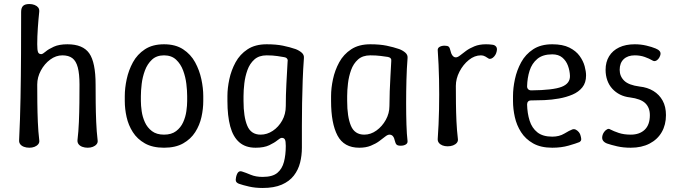

<svg xmlns="http://www.w3.org/2000/svg" viewBox="-20 -727 3359 954"><path d="M126 7Q111 7 99 2.5Q87 -2 80.5 -10.5Q74 -19 75 -31Q80 -132 82 -241Q84 -350 84.5 -459Q85 -568 85 -668Q85 -688 94.5 -697.5Q104 -707 126 -707Q140 -707 151.5 -702.5Q163 -698 169.5 -690Q176 -682 175 -669Q171 -632 168 -588.5Q165 -545 165 -507Q165 -478 169 -468Q173 -458 185 -458Q192 -458 206.5 -470.5Q221 -483 247.5 -495Q274 -507 315 -507Q392 -507 423.5 -462Q455 -417 455 -307Q455 -265 455.5 -217Q456 -169 458 -121Q460 -73 465 -31Q467 -19 460 -10.5Q453 -2 441.5 2.5Q430 7 416 7Q401 7 389 2.5Q377 -2 370.5 -10.5Q364 -19 365 -31Q370 -73 372 -121Q374 -169 374.5 -217Q375 -265 375 -307Q375 -360 366.5 -392Q358 -424 339.5 -438Q321 -452 290 -452Q258 -452 229.5 -431Q201 -410 183 -376.5Q165 -343 165 -307Q165 -265 165.5 -217Q166 -169 168 -121Q170 -73 175 -31Q177 -19 170 -10.5Q163 -2 151.5 2.5Q140 7 126 7Z M990 -225Q990 -186 981 -145.5Q972 -105 950 -70.5Q928 -36 890 -14.5Q852 7 795 7Q738 7 700 -14.5Q662 -36 640 -70.5Q618 -105 609 -145.5Q600 -186 600 -225V-250Q600 -289 609.5 -333.5Q619 -378 640.5 -417.5Q662 -457 700 -482Q738 -507 795 -507Q852 -507 890 -482Q928 -457 949.5 -417.5Q971 -378 980.5 -333.5Q990 -289 990 -250ZM910 -250Q910 -276 906 -310Q902 -344 890 -376.5Q878 -409 855 -430.5Q832 -452 795 -452Q758 -452 735 -430.5Q712 -409 700 -376.5Q688 -344 684 -310Q680 -276 680 -250V-225Q680 -203 684 -174.5Q688 -146 700 -119.5Q712 -93 735 -75.5Q758 -58 795 -58Q832 -58 855 -75.5Q878 -93 890 -119.5Q902 -146 906 -174.5Q910 -203 910 -225Z M1285 207Q1248 207 1217.5 200Q1187 193 1167 186Q1155 181 1152.5 173.5Q1150 166 1153 153Q1157 135 1164.5 128Q1172 121 1185 126Q1201 131 1226 141.5Q1251 152 1285 152Q1334 152 1358 132Q1382 112 1391 77Q1400 42 1400 -2Q1400 -26 1395.5 -34Q1391 -42 1380 -42Q1373 -42 1358.5 -30Q1344 -18 1318 -5.5Q1292 7 1250 7Q1200 7 1169 -20Q1138 -47 1124 -99Q1110 -151 1110 -225V-250Q1110 -289 1119.5 -333.5Q1129 -378 1150.5 -417.5Q1172 -457 1210 -482Q1248 -507 1305 -507Q1352 -507 1386 -500Q1420 -493 1449 -483Q1467 -476 1479.5 -465Q1492 -454 1490 -437Q1486 -383 1484 -327Q1482 -271 1481 -214.5Q1480 -158 1480 -102.5Q1480 -47 1480 7Q1480 46 1471 81.5Q1462 117 1440 145.5Q1418 174 1380 190.5Q1342 207 1285 207ZM1275 -58Q1307 -58 1335.5 -77Q1364 -96 1382 -128Q1400 -160 1400 -200Q1400 -254 1403 -311Q1406 -368 1409 -421Q1411 -430 1406 -436Q1401 -442 1392 -443Q1381 -445 1358 -448.5Q1335 -452 1305 -452Q1267 -452 1244 -431.5Q1221 -411 1209.5 -379Q1198 -347 1194 -312.5Q1190 -278 1190 -250V-225Q1190 -147 1208.5 -102.5Q1227 -58 1275 -58Z M1765 7Q1689 7 1657 -53.5Q1625 -114 1625 -225V-250Q1625 -289 1634.5 -333.5Q1644 -378 1665.5 -417.5Q1687 -457 1725 -482Q1763 -507 1820 -507Q1867 -507 1901 -500Q1935 -493 1964 -483Q1982 -476 1994.5 -465Q2007 -454 2005 -437Q2001 -387 1999.5 -329.5Q1998 -272 1998 -215Q1998 -158 1999.5 -109Q2001 -60 2005 -26Q2006 -15 1996 -9Q1986 -3 1971 -3Q1956 -3 1950.5 -8.5Q1945 -14 1942 -27Q1939 -42 1932.5 -50Q1926 -58 1915 -58Q1906 -58 1893.5 -48Q1881 -38 1864 -25.5Q1847 -13 1822.5 -3Q1798 7 1765 7ZM1790 -58Q1822 -58 1850.5 -78.5Q1879 -99 1897 -131.5Q1915 -164 1915 -200Q1915 -236 1916.5 -273.5Q1918 -311 1920 -348.5Q1922 -386 1924 -422Q1927 -440 1908 -444Q1896 -446 1872 -449Q1848 -452 1820 -452Q1782 -452 1759 -431.5Q1736 -411 1724.5 -379Q1713 -347 1709 -312.5Q1705 -278 1705 -250V-225Q1705 -147 1723.5 -102.5Q1742 -58 1790 -58Z M2204 0Q2190 0 2178.5 -4.5Q2167 -9 2160.5 -17.5Q2154 -26 2155 -38Q2160 -108 2161.5 -183Q2163 -258 2161.5 -332.5Q2160 -407 2155 -477Q2154 -488 2164 -494Q2174 -500 2189 -500Q2204 -500 2209.5 -495Q2215 -490 2218 -476Q2221 -461 2228 -451.5Q2235 -442 2245 -442Q2254 -442 2266.5 -452Q2279 -462 2296 -474.5Q2313 -487 2337.5 -497Q2362 -507 2395 -507Q2403 -507 2410.5 -506.5Q2418 -506 2425 -505Q2439 -504 2446 -494Q2453 -484 2445 -462Q2442 -454 2435.5 -446.5Q2429 -439 2421.5 -436Q2414 -433 2408 -436Q2401 -441 2391 -446.5Q2381 -452 2370 -452Q2338 -452 2309.5 -429Q2281 -406 2263 -371Q2245 -336 2245 -300Q2245 -258 2245.5 -213.5Q2246 -169 2248 -124.5Q2250 -80 2255 -38Q2257 -26 2250 -17.5Q2243 -9 2231 -4.5Q2219 0 2204 0Z M2724 7Q2667 7 2629 -14.5Q2591 -36 2569 -70.5Q2547 -105 2538 -145.5Q2529 -186 2529 -225V-250Q2529 -289 2538.5 -333.5Q2548 -378 2569.5 -417.5Q2591 -457 2629 -482Q2667 -507 2724 -507Q2776 -507 2809 -490.5Q2842 -474 2860 -449Q2878 -424 2885 -398Q2892 -372 2892 -352Q2892 -316 2873.5 -293Q2855 -270 2824.5 -257Q2794 -244 2757.5 -237.5Q2721 -231 2684.5 -229.5Q2648 -228 2619 -228Q2609 -228 2604 -222.5Q2599 -217 2599 -208Q2600 -164 2611.5 -127.5Q2623 -91 2650 -69.5Q2677 -48 2724 -48Q2759 -48 2784.5 -63.5Q2810 -79 2824 -84Q2833 -87 2841.5 -82.5Q2850 -78 2856.5 -70Q2863 -62 2865 -52Q2870 -34 2866.5 -28.5Q2863 -23 2859 -21Q2842 -14 2805.5 -3.5Q2769 7 2724 7ZM2620 -278Q2728 -279 2770.5 -295.5Q2813 -312 2812 -350Q2811 -376 2802 -400.5Q2793 -425 2774 -441Q2755 -457 2724 -457Q2677 -457 2650 -434.5Q2623 -412 2611.5 -376Q2600 -340 2599 -298Q2599 -289 2604.5 -283.5Q2610 -278 2620 -278Z M3114 7Q3077 7 3046.5 0Q3016 -7 2996 -14Q2983 -19 2976.5 -28Q2970 -37 2973 -52Q2975 -62 2981.5 -71Q2988 -80 2996.5 -84.5Q3005 -89 3012 -84Q3029 -75 3054.5 -66.5Q3080 -58 3114 -58Q3158 -58 3183.5 -82.5Q3209 -107 3209 -155Q3209 -192 3186.5 -214Q3164 -236 3110 -243Q3083 -246 3061 -257Q3039 -268 3022.5 -286Q3006 -304 2997.5 -328Q2989 -352 2989 -380Q2989 -419 3006.5 -447.5Q3024 -476 3056.5 -491.5Q3089 -507 3134 -507Q3164 -507 3191.5 -500.5Q3219 -494 3238 -486Q3251 -481 3258 -472.5Q3265 -464 3260 -450Q3257 -441 3250.5 -433.5Q3244 -426 3236.5 -424Q3229 -422 3221 -427Q3206 -436 3183.5 -444Q3161 -452 3134 -452Q3099 -452 3079 -433Q3059 -414 3059 -380Q3059 -348 3081.5 -326Q3104 -304 3158 -297Q3197 -293 3226.5 -275Q3256 -257 3272.5 -227Q3289 -197 3289 -155Q3289 -107 3268 -70.5Q3247 -34 3207.5 -13.5Q3168 7 3114 7Z"/></svg>

Font: Winky Sans Light
Style: Regular
Weight: 300
Designer: Simon Atzbach
Foundry: typofactur
Version: Version 1.205